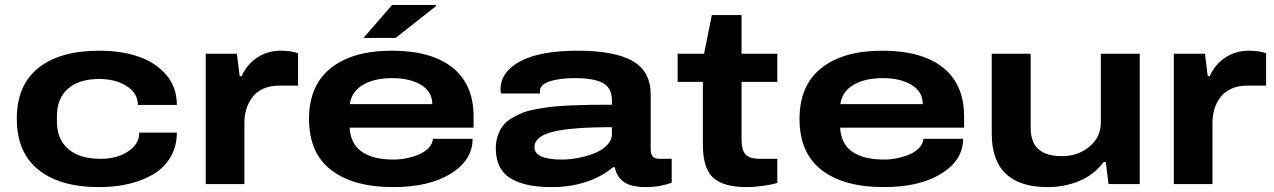

<svg xmlns="http://www.w3.org/2000/svg" viewBox="-20 -744 5150 776"><path d="M380.9 12.2Q222.2 12.2 135 -58.1Q47.9 -128.4 47.9 -264.2Q47.9 -399.9 135.3 -469.5Q222.7 -539.1 380.9 -539.1Q470.2 -539.1 540 -515.1Q609.9 -491.2 652.3 -440.9Q694.8 -390.6 694.8 -319.8H537.1Q537.1 -367.7 491.9 -396.2Q446.8 -424.8 380.9 -424.8Q299.3 -424.8 254.6 -385.3Q210 -345.7 210 -273.9V-253.9Q210 -181.6 255.9 -141.8Q301.8 -102.1 387.2 -102.1Q451.7 -102.1 497.3 -131.8Q543 -161.6 543 -208H694.8Q694.8 -153.8 670.4 -111.1Q646 -68.4 602.8 -41.7Q559.6 -15.1 503.4 -1.5Q447.3 12.2 380.9 12.2Z M811.5 0V-526.9H937.5L948.7 -436H956.5Q977.1 -482.4 1018.6 -510.7Q1060.1 -539.1 1115.7 -539.1Q1154.8 -539.1 1184.6 -528.8V-397.9H1107.9Q1071.8 -397.9 1043.9 -385.3Q1016.1 -372.6 1000 -351.1Q983.9 -329.6 975.8 -303.5Q967.8 -277.3 967.8 -248V0Z M1449.2 -590.8 1564.9 -724.1H1742.2V-719.2L1579.1 -590.8ZM1569.3 12.2Q1408.2 12.2 1318.6 -56.6Q1229 -125.5 1229 -263.2Q1229 -398.9 1317.4 -469Q1405.8 -539.1 1563 -539.1Q1723.6 -539.1 1808.8 -470.9Q1894 -402.8 1894 -273.9V-228H1393.1Q1399.9 -99.1 1572.3 -99.1Q1597.2 -99.1 1623.3 -104.5Q1649.4 -109.9 1672.9 -119.6Q1696.3 -129.4 1712.2 -146Q1728 -162.6 1730 -183.1H1890.1Q1890.1 -97.2 1802.5 -42.5Q1714.8 12.2 1569.3 12.2ZM1394 -323.2H1727.1Q1727.1 -373.5 1681.9 -400.9Q1636.7 -428.2 1565.9 -428.2Q1491.7 -428.2 1446 -400.4Q1400.4 -372.6 1394 -323.2Z M2210.9 12.2Q2160.2 12.2 2121.1 4.9Q2082 -2.4 2050 -19.5Q2018.1 -36.6 2001 -67.9Q1983.9 -99.1 1983.9 -144Q1983.9 -171.9 1991.5 -194.6Q1999 -217.3 2011.5 -234.4Q2023.9 -251.5 2045.9 -264.9Q2067.9 -278.3 2089.8 -287.4Q2111.8 -296.4 2146.2 -302.7Q2180.7 -309.1 2210.4 -312.5Q2240.2 -315.9 2285.2 -317.9Q2330.1 -319.8 2365.2 -320.3Q2400.4 -320.8 2453.1 -320.8V-339.8Q2453.1 -387.7 2417.5 -408Q2381.8 -428.2 2303.7 -428.2Q2240.2 -428.2 2201.2 -415Q2162.1 -401.9 2162.1 -376V-366.2H2004.9Q2002.9 -376 2002.9 -381.8Q2002.9 -454.1 2083.3 -496.6Q2163.6 -539.1 2314.9 -539.1Q2462.4 -539.1 2536.1 -497.8Q2609.9 -456.5 2609.9 -361.8V-141.1Q2609.9 -102.1 2643.1 -102.1H2694.8V-5.9Q2647.9 12.2 2592.8 12.2Q2529.3 12.2 2500.7 -9Q2472.2 -30.3 2464.8 -67.9H2457Q2413.6 -30.3 2349.4 -9Q2285.2 12.2 2210.9 12.2ZM2252 -99.1Q2281.7 -99.1 2315.4 -105.5Q2349.1 -111.8 2380.6 -123.8Q2412.1 -135.7 2432.6 -156.5Q2453.1 -177.2 2453.1 -202.1V-230Q2289.1 -230 2214.6 -211.4Q2140.1 -192.9 2140.1 -148.9Q2140.1 -99.1 2252 -99.1Z M2999 12.2Q2904.3 12.2 2862.5 -25.6Q2820.8 -63.5 2820.8 -159.2V-413.1H2718.8V-526.9H2825.7L2856.9 -683.1H2977.1V-526.9H3121.6V-413.1H2977.1V-179.2Q2977.1 -138.7 2992.7 -120.4Q3008.3 -102.1 3053.7 -102.1H3121.6V-4.9Q3101.6 2 3063.7 7.1Q3025.9 12.2 2999 12.2Z M3551.8 12.2Q3390.6 12.2 3301 -56.6Q3211.4 -125.5 3211.4 -263.2Q3211.4 -398.9 3299.8 -469Q3388.2 -539.1 3545.4 -539.1Q3706.1 -539.1 3791.3 -470.9Q3876.5 -402.8 3876.5 -273.9V-228H3375.5Q3382.3 -99.1 3554.7 -99.1Q3579.6 -99.1 3605.7 -104.5Q3631.8 -109.9 3655.3 -119.6Q3678.7 -129.4 3694.6 -146Q3710.4 -162.6 3712.4 -183.1H3872.6Q3872.6 -97.2 3784.9 -42.5Q3697.3 12.2 3551.8 12.2ZM3376.5 -323.2H3709.5Q3709.5 -373.5 3664.3 -400.9Q3619.1 -428.2 3548.3 -428.2Q3474.1 -428.2 3428.5 -400.4Q3382.8 -372.6 3376.5 -323.2Z M4214.4 12.2Q3988.3 12.2 3988.3 -204.1V-526.9H4145.5V-229Q4145.5 -168 4177.7 -140.4Q4210 -112.8 4271.5 -112.8Q4336.4 -112.8 4382.8 -151.1Q4429.2 -189.5 4429.2 -249V-526.9H4586.4V0H4460.4L4449.2 -88.9H4440.4Q4400.4 -36.1 4340.8 -12Q4281.2 12.2 4214.4 12.2Z M4724.1 0V-526.9H4850.1L4861.3 -436H4869.1Q4889.6 -482.4 4931.2 -510.7Q4972.7 -539.1 5028.3 -539.1Q5067.4 -539.1 5097.2 -528.8V-397.9H5020.5Q4984.4 -397.9 4956.5 -385.3Q4928.7 -372.6 4912.6 -351.1Q4896.5 -329.6 4888.4 -303.5Q4880.4 -277.3 4880.4 -248V0Z"/></svg>

Font: Archivo Expanded
Style: Bold
Weight: 700
Width: 7
Designer: Hector Gatti
Foundry: Omnibus-Type
Version: Version 2.001